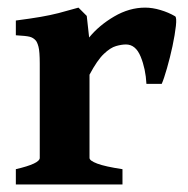

<svg xmlns="http://www.w3.org/2000/svg" viewBox="-20 -489 499 509"><path d="M444.3 -445.8Q448.7 -442.9 446.3 -420.2Q443.8 -397.5 437.3 -366.7Q430.7 -335.9 422.6 -307.9Q414.6 -279.8 408.7 -266.6H368.2Q366.2 -306.2 353 -338.6Q339.8 -371.1 314 -371.1Q302.2 -371.1 287.6 -366.9Q272.9 -362.8 255.4 -346.2Q237.8 -329.6 217.3 -291V-70.3Q217.3 -63 238 -55.2Q258.8 -47.4 304.7 -40.5V0H22V-40.5Q85.4 -55.2 85.4 -70.3V-320.3Q85.4 -352.5 82 -365.2Q78.6 -377.9 74.2 -382.3Q67.9 -389.2 58.6 -391.6Q49.3 -394 22 -395.5V-434.6Q62.5 -439.9 87.9 -444.3Q113.3 -448.7 135.3 -454.3Q157.2 -460 188 -468.8L210 -446.8L216.3 -389.6Q242.7 -421.9 282.7 -445.3Q322.8 -468.8 364.7 -468.8Q384.3 -468.8 405.5 -462.4Q426.8 -456.1 444.3 -445.8Z"/></svg>

Font: Gentium Book Plus
Style: Bold
Weight: 700
Designer: Victor Gaultney, Annie Olsen, Iska Routamaa, Becca Hirsbrunner
Foundry: SIL International
Version: Version 6.101